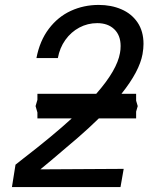

<svg xmlns="http://www.w3.org/2000/svg" viewBox="-20 -755 640 780"><path d="M74 -110.5Q194 -203 271.5 -274H132V-298L124.5 -324L132 -349.5V-374H371Q455.5 -470 467.5 -540Q470 -552.5 470 -568Q470 -611.5 444.2 -636.2Q418.5 -661 375 -661Q336 -661 302.2 -643Q268.5 -625 245.5 -592.8Q222.5 -560.5 215 -519H128Q141.5 -589.5 178.5 -638.2Q215.5 -687 268 -711Q320.5 -735 381 -735Q432 -735 473.2 -717.2Q514.5 -699.5 538.8 -663.8Q563 -628 563 -576.5Q563 -558 559 -535Q546.5 -465.5 473.5 -374H533V-346L539.5 -324L533 -301.5V-274H381.5Q339.5 -233 296.5 -195.8Q253.5 -158.5 188 -103.5L144 -67L482.5 -69L469.5 5H28.5L43 -86Z"/></svg>

Font: JuliaMono
Style: Italic
Weight: 400
Italic angle: -9°
Monospace: yes
Designer: cormullion
Foundry: corm
Version: Version 0.057; ttfautohint (v1.8.4)